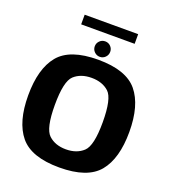

<svg xmlns="http://www.w3.org/2000/svg" viewBox="-160 -1026 1027 1150"><g transform="rotate(20 353.0 -451.0)"><path d="M350.2 5.5Q529.4 5.5 601 -81.3Q672.6 -168.1 672.6 -337.5Q672.6 -507.1 601 -594.1Q529.4 -681.1 350.2 -681.1Q170.9 -681.1 99.6 -594.4Q28.2 -507.6 28.2 -337.5Q28.2 -168.1 99.8 -81.3Q171.4 5.5 350.2 5.5ZM350.2 -110.2Q281.6 -110.2 239.7 -149.3Q197.8 -188.3 197.8 -337.5Q197.8 -488.8 239.7 -527.2Q281.6 -565.5 350.2 -565.5Q419.2 -565.5 461.1 -527.2Q503 -488.8 503 -337.5Q503 -188.3 461.1 -149.3Q419.2 -110.2 350.2 -110.2ZM351.8 -700.3Q372.1 -700.3 386.5 -714.8Q400.9 -729.4 400.9 -749.7Q400.9 -770 386.7 -784.4Q372.5 -798.8 351.8 -798.8Q331.3 -798.8 316.9 -784.4Q302.4 -770 302.4 -749.7Q302.4 -729.2 317 -714.8Q331.5 -700.3 351.8 -700.3ZM181 -845.1H521.9V-906.6H181Z"/></g></svg>

Font: Anybody Thin
Style: Regular
Weight: 100
Designer: Tyler Finck
Foundry: Etcetera Type Company
Version: Version 1.114;gftools[0.9.25]